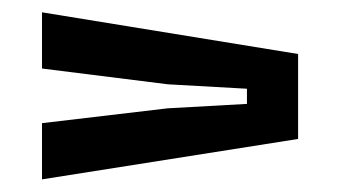

<svg xmlns="http://www.w3.org/2000/svg" viewBox="-20 -528 538 304"><path d="M46.5 -244V-333L245.5 -356.5L371 -363.5V-387.5L246 -394.5L46.5 -419.5V-508.5L452 -442.5V-308Z"/></svg>

Font: Big Shoulders Display Thin
Style: Bold
Weight: 700
Version: Version 2.002